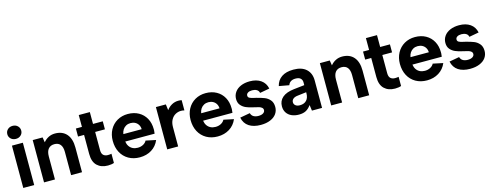

<svg xmlns="http://www.w3.org/2000/svg" viewBox="-23 -1451 5624 2192"><g transform="rotate(-15 2789.0 -355.0)"><path d="M57.8 -500H186.8V0H57.8ZM40.3 -638.8Q40.3 -672.4 63.6 -694.5Q86.9 -716.5 122.6 -716.5Q158.2 -716.5 181.5 -694.5Q204.9 -672.4 204.9 -638.8Q204.9 -606.7 181.5 -584.7Q158.2 -562.6 122.6 -562.6Q86.9 -562.6 63.6 -584.7Q40.3 -606.7 40.3 -638.8Z M303.3 -500H420.3L429.8 -440Q454.8 -471 489.8 -489Q524.8 -507 566.7 -507Q655.2 -507 703.7 -451.2Q752.2 -395.5 752.2 -291V0H623.2V-275Q623.2 -331.8 599.5 -361.4Q575.8 -391.1 529.5 -391.1Q482.6 -391.1 457.5 -360.7Q432.3 -330.3 432.3 -271.5V0H303.3Z M1059.1 3Q980 3 932.5 -42Q885 -87.1 885 -180.2V-405.2H813.5V-500H885V-640H1016V-500H1131.3V-405.2H1016V-190.2Q1016 -148.8 1035.7 -130.7Q1055.4 -112.5 1088.3 -112.5Q1111.8 -112.5 1131.3 -116.5V-8Q1118.3 -3 1099 0Q1079.7 3 1059.1 3Z M1183.4 -254.5Q1183.4 -327 1214.6 -384.8Q1245.9 -442.5 1301.6 -474.8Q1357.4 -507 1427.4 -507Q1499.5 -507 1554.5 -476.5Q1609.5 -446 1640 -390.7Q1670.5 -335.5 1670.5 -262.9V-248.9Q1669.5 -237.9 1668.5 -229.9Q1667.5 -222 1666.5 -210.4H1319.4Q1323.9 -178.1 1339.8 -154.2Q1355.8 -130.3 1381.5 -117.6Q1407.1 -104.9 1440 -104.9Q1475.9 -104.9 1504.5 -120.1Q1533.1 -135.3 1546.1 -161.2L1664.6 -136.2Q1636.1 -68.1 1575.8 -30.5Q1515.5 7 1435.5 7Q1360.9 7 1303.6 -25.7Q1246.4 -58.5 1214.9 -117.7Q1183.4 -177 1183.4 -254.5ZM1431.5 -398.6Q1401.6 -398.6 1378.1 -385.9Q1354.7 -373.2 1339.8 -350.6Q1324.9 -327.9 1320.4 -298.1H1537.1Q1536.6 -326.9 1522.9 -350.1Q1509.2 -373.2 1485.5 -385.9Q1461.9 -398.6 1431.5 -398.6Z M1759.3 -500H1876.8L1885.8 -429.5Q1910.8 -464 1946.8 -484Q1982.8 -504 2025.3 -504Q2046.3 -504 2063.8 -500V-379Q2044.4 -384.5 2024.8 -384.5Q1989.8 -384.5 1958.6 -367.5Q1927.3 -350.6 1907.8 -315.3Q1888.3 -280.1 1888.3 -229.1V0H1759.3Z M2103.4 -254.5Q2103.4 -327 2134.6 -384.8Q2165.9 -442.5 2221.6 -474.8Q2277.4 -507 2347.4 -507Q2419.5 -507 2474.5 -476.5Q2529.5 -446 2560 -390.7Q2590.5 -335.5 2590.5 -262.9V-248.9Q2589.5 -237.9 2588.5 -229.9Q2587.5 -222 2586.5 -210.4H2239.4Q2243.9 -178.1 2259.8 -154.2Q2275.8 -130.3 2301.5 -117.6Q2327.1 -104.9 2360 -104.9Q2395.9 -104.9 2424.5 -120.1Q2453.1 -135.3 2466.1 -161.2L2584.6 -136.2Q2556.1 -68.1 2495.8 -30.5Q2435.5 7 2355.5 7Q2280.9 7 2223.6 -25.7Q2166.4 -58.5 2134.9 -117.7Q2103.4 -177 2103.4 -254.5ZM2351.5 -398.6Q2321.6 -398.6 2298.1 -385.9Q2274.7 -373.2 2259.8 -350.6Q2244.9 -327.9 2240.4 -298.1H2457.1Q2456.6 -326.9 2442.9 -350.1Q2429.2 -373.2 2405.5 -385.9Q2381.9 -398.6 2351.5 -398.6Z M2657.9 -134.2 2776.4 -155.6Q2785.3 -125.7 2808.7 -112.5Q2832.1 -99.3 2865.5 -99.3Q2901.4 -99.3 2922 -113Q2942.7 -126.7 2942.7 -148.6Q2942.7 -166 2929.7 -177Q2916.8 -187.9 2897.6 -193.7Q2878.4 -199.4 2845.9 -206.4Q2835.4 -208.9 2827.5 -210.9Q2783.5 -220.3 2749.5 -234.8Q2715.4 -249.3 2691.2 -277.6Q2666.9 -305.9 2666.9 -351.4Q2666.9 -396.4 2691.9 -431.9Q2716.9 -467.5 2762.7 -487.2Q2808.5 -507 2868.5 -507Q2948.6 -507 2999.9 -471.2Q3051.2 -435.4 3064.6 -369.3L2950.2 -348.4Q2944.7 -375.8 2922.3 -388.2Q2899.9 -400.7 2869 -400.7Q2837.2 -400.7 2818.5 -388.5Q2799.9 -376.3 2799.9 -355.9Q2799.9 -337 2816.3 -327.8Q2832.8 -318.6 2868.2 -311.1L2894.6 -305.1Q2951.6 -290.6 2987.6 -276.4Q3023.6 -262.2 3049.9 -231.4Q3076.2 -200.6 3076.2 -149.1Q3076.2 -104.1 3051.4 -68.8Q3026.7 -33.5 2978.6 -13.3Q2930.6 7 2865.1 7Q2779.9 7 2726.4 -28.3Q2672.8 -63.6 2657.9 -134.2Z M3150.9 -135Q3150.9 -199 3197.1 -239.3Q3243.4 -279.5 3334.9 -289.5L3460.2 -303.5V-337.9Q3460.2 -365.8 3441.2 -383.7Q3422.3 -401.7 3382 -401.7Q3348.2 -401.7 3326 -387.5Q3303.9 -373.2 3295.4 -346.8L3176.4 -368.3Q3192.4 -434.9 3245.1 -470.9Q3297.9 -507 3385.5 -507Q3484.1 -507 3536.6 -458.2Q3589.2 -409.4 3589.2 -324.8V0H3469.7L3460.2 -68.4Q3433.1 -30.4 3400.2 -12.2Q3367.2 6 3316.3 6Q3267.9 6 3230.4 -10.7Q3192.9 -27.5 3171.9 -59.2Q3150.9 -91 3150.9 -135ZM3460.2 -207.9V-219.8L3354.5 -206.9Q3320.2 -202.9 3302.1 -187.2Q3283.9 -171.5 3283.9 -147.6Q3283.9 -124.2 3302.6 -109.3Q3321.3 -94.3 3353.7 -94.3Q3403.9 -94.3 3432 -124Q3460.2 -153.6 3460.2 -207.9Z M3697.3 -500H3814.3L3823.8 -440Q3848.8 -471 3883.8 -489Q3918.8 -507 3960.7 -507Q4049.2 -507 4097.7 -451.2Q4146.2 -395.5 4146.2 -291V0H4017.2V-275Q4017.2 -331.8 3993.5 -361.4Q3969.8 -391.1 3923.5 -391.1Q3876.6 -391.1 3851.5 -360.7Q3826.3 -330.3 3826.3 -271.5V0H3697.3Z M4453.1 3Q4374 3 4326.5 -42Q4279 -87.1 4279 -180.2V-405.2H4207.5V-500H4279V-640H4410V-500H4525.3V-405.2H4410V-190.2Q4410 -148.8 4429.7 -130.7Q4449.4 -112.5 4482.3 -112.5Q4505.8 -112.5 4525.3 -116.5V-8Q4512.3 -3 4493 0Q4473.7 3 4453.1 3Z M4577.4 -254.5Q4577.4 -327 4608.6 -384.8Q4639.9 -442.5 4695.6 -474.8Q4751.4 -507 4821.4 -507Q4893.5 -507 4948.5 -476.5Q5003.5 -446 5034 -390.7Q5064.5 -335.5 5064.5 -262.9V-248.9Q5063.5 -237.9 5062.5 -229.9Q5061.5 -222 5060.5 -210.4H4713.4Q4717.9 -178.1 4733.8 -154.2Q4749.8 -130.3 4775.5 -117.6Q4801.1 -104.9 4834 -104.9Q4869.9 -104.9 4898.5 -120.1Q4927.1 -135.3 4940.1 -161.2L5058.6 -136.2Q5030.1 -68.1 4969.8 -30.5Q4909.5 7 4829.5 7Q4754.9 7 4697.6 -25.7Q4640.4 -58.5 4608.9 -117.7Q4577.4 -177 4577.4 -254.5ZM4825.5 -398.6Q4795.6 -398.6 4772.1 -385.9Q4748.7 -373.2 4733.8 -350.6Q4718.9 -327.9 4714.4 -298.1H4931.1Q4930.6 -326.9 4916.9 -350.1Q4903.2 -373.2 4879.5 -385.9Q4855.9 -398.6 4825.5 -398.6Z M5131.9 -134.2 5250.4 -155.6Q5259.3 -125.7 5282.7 -112.5Q5306.1 -99.3 5339.5 -99.3Q5375.4 -99.3 5396 -113Q5416.7 -126.7 5416.7 -148.6Q5416.7 -166 5403.7 -177Q5390.8 -187.9 5371.6 -193.7Q5352.4 -199.4 5319.9 -206.4Q5309.4 -208.9 5301.5 -210.9Q5257.5 -220.3 5223.5 -234.8Q5189.4 -249.3 5165.2 -277.6Q5140.9 -305.9 5140.9 -351.4Q5140.9 -396.4 5165.9 -431.9Q5190.9 -467.5 5236.7 -487.2Q5282.5 -507 5342.5 -507Q5422.6 -507 5473.9 -471.2Q5525.2 -435.4 5538.6 -369.3L5424.2 -348.4Q5418.7 -375.8 5396.3 -388.2Q5373.9 -400.7 5343 -400.7Q5311.2 -400.7 5292.5 -388.5Q5273.9 -376.3 5273.9 -355.9Q5273.9 -337 5290.3 -327.8Q5306.8 -318.6 5342.2 -311.1L5368.6 -305.1Q5425.6 -290.6 5461.6 -276.4Q5497.6 -262.2 5523.9 -231.4Q5550.2 -200.6 5550.2 -149.1Q5550.2 -104.1 5525.4 -68.8Q5500.7 -33.5 5452.6 -13.3Q5404.6 7 5339.1 7Q5253.9 7 5200.4 -28.3Q5146.8 -63.6 5131.9 -134.2Z"/></g></svg>

Font: AF Albert Sans Medium
Style: Regular
Weight: 500
Designer: Andreas Rasmussen
Foundry: a.Foundry
Version: Version 1.300;Glyphs 3.2 (3231)